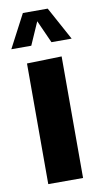

<svg xmlns="http://www.w3.org/2000/svg" viewBox="-86 -774 431 815"><g transform="rotate(-10 129.5 -367.0)"><path d="M54 0V-520L204 -524V0ZM-1 -591 74 -734H181L259 -591H172L128 -689L85 -591Z"/></g></svg>

Font: Murecho SemiBold
Style: Regular
Weight: 600
Designer: Neil Summerour
Foundry: Positype
Version: Version 1.010; ttfautohint (v1.8.3)